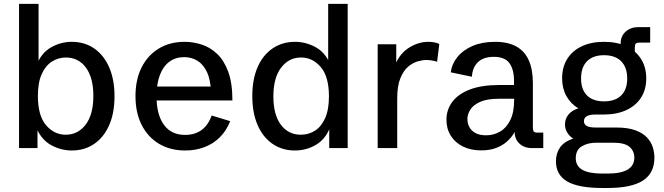

<svg xmlns="http://www.w3.org/2000/svg" viewBox="-20 -752 3372 975"><path d="M344.2 12.2Q290.5 12.2 241.2 -14.2Q191.9 -40.5 165 -101.6L170.4 -105V0H76.7V-732.4H175.8V-418.5L168 -426.3Q190.9 -483.9 239.7 -511.7Q288.6 -539.6 344.7 -539.6Q409.7 -539.6 458.5 -505.9Q507.3 -472.2 534.4 -410.2Q561.5 -348.1 561.5 -263.2Q561.5 -177.7 534.2 -116Q506.8 -54.2 458 -21Q409.2 12.2 344.2 12.2ZM313.5 -67.9Q376 -67.9 415 -119.1Q454.1 -170.4 454.1 -265.1Q454.1 -357.4 416.3 -408.7Q378.4 -460 314.5 -460Q275.9 -460 243.4 -439.2Q210.9 -418.5 191.7 -375.5Q172.4 -332.5 172.4 -265.1Q172.4 -165 213.6 -116.5Q254.9 -67.9 313.5 -67.9Z M920.4 12.2Q844.2 12.2 787.6 -21.7Q731 -55.7 699.5 -117.4Q668 -179.2 668 -263.7Q668 -348.1 699.2 -409.9Q730.5 -471.7 786.6 -505.6Q842.8 -539.6 917.5 -539.6Q960 -539.6 1002.9 -526.1Q1045.9 -512.7 1081.5 -479.5Q1117.2 -446.3 1138.7 -388.4Q1160.2 -330.6 1160.2 -241.7H731.9V-312.5H1073.2L1051.8 -283.2Q1049.3 -347.7 1030.5 -387Q1011.7 -426.3 981.7 -444.1Q951.7 -461.9 915.5 -461.9Q871.1 -461.9 839.6 -438.2Q808.1 -414.6 791.5 -370.1Q774.9 -325.7 774.9 -262.7Q774.9 -169.9 812.3 -118.4Q849.6 -66.9 919.9 -66.9Q969.7 -66.9 1003.9 -92Q1038.1 -117.2 1054.7 -165.5L1148.9 -136.7Q1129.9 -88.4 1096.7 -55.2Q1063.5 -22 1018.6 -4.9Q973.6 12.2 920.4 12.2Z M1477.5 12.2Q1413.1 12.2 1364 -21.5Q1314.9 -55.2 1288.1 -117.2Q1261.2 -179.2 1261.2 -264.2Q1261.2 -349.6 1288.3 -411.4Q1315.4 -473.1 1364.5 -506.3Q1413.6 -539.6 1478.5 -539.6Q1531.7 -539.6 1581.3 -513.2Q1630.9 -486.8 1657.2 -425.8L1646.5 -422.4V-732.4H1745.6V0H1651.9V-108.9L1654.3 -101.1Q1631.3 -43.5 1582.8 -15.6Q1534.2 12.2 1477.5 12.2ZM1507.8 -67.9Q1547.4 -67.9 1579.6 -88.4Q1611.8 -108.9 1631.1 -152.1Q1650.4 -195.3 1650.4 -262.2Q1650.4 -362.8 1608.9 -411.4Q1567.4 -460 1508.8 -460Q1446.8 -460 1407.5 -408.4Q1368.2 -356.9 1368.2 -262.2Q1368.2 -169.9 1406 -118.9Q1443.8 -67.9 1507.8 -67.9Z M1897.9 0V-527.3H1992.2V-413.6L1988.8 -427.2Q2012.7 -482.9 2059.3 -511.2Q2106 -539.6 2155.8 -539.6Q2169.9 -539.6 2184.1 -537.1Q2198.2 -534.7 2210.9 -528.8L2199.7 -438.5Q2171.9 -447.3 2144.5 -447.3Q2126 -447.3 2100.8 -440.2Q2075.7 -433.1 2052.2 -413.1Q2028.8 -393.1 2012.9 -354.2Q1997.1 -315.4 1997.1 -252.4V0Z M2423.3 11.7Q2371.1 11.7 2331.3 -7.8Q2291.5 -27.3 2269.3 -62.5Q2247.1 -97.7 2247.1 -144Q2247.1 -194.3 2276.4 -234.1Q2305.7 -273.9 2365 -297.1Q2424.3 -320.3 2514.6 -320.3H2599.1L2590.3 -310.5V-339.8Q2590.3 -399.9 2566.7 -431.6Q2543 -463.4 2487.8 -463.4Q2435.1 -463.4 2407 -436.3Q2378.9 -409.2 2376.5 -362.3L2269 -384.8Q2274.4 -427.2 2302.7 -462.4Q2331.1 -497.6 2379.6 -518.6Q2428.2 -539.6 2494.1 -539.6Q2559.6 -539.6 2602.1 -515.9Q2644.5 -492.2 2665.3 -445.6Q2686 -398.9 2686 -329.6V-105.5Q2686 -89.4 2690.7 -84Q2695.3 -78.6 2710.4 -78.6H2738.8V0H2681.6Q2642.1 0 2617.7 -22.9Q2593.3 -45.9 2593.3 -83.5V-117.2L2608.9 -114.7Q2601.6 -93.8 2587.6 -71.8Q2573.7 -49.8 2551.5 -30.8Q2529.3 -11.7 2497.6 0Q2465.8 11.7 2423.3 11.7ZM2448.2 -64.9Q2486.8 -64.9 2519.3 -83.7Q2551.8 -102.5 2571.3 -142.1Q2590.8 -181.6 2590.8 -244.1V-250.5H2514.2Q2452.6 -250.5 2417.5 -234.4Q2382.3 -218.3 2367.9 -194.6Q2353.5 -170.9 2353.5 -147.9Q2353.5 -125.5 2363.5 -106.7Q2373.5 -87.9 2394.5 -76.4Q2415.5 -64.9 2448.2 -64.9Z M3038.1 202.6Q2917.5 202.6 2860.4 169.4Q2803.2 136.2 2803.2 66.9Q2803.2 26.9 2823.7 -2.9Q2844.2 -32.7 2890.6 -48.3Q2872.1 -60.1 2860.6 -78.6Q2849.1 -97.2 2849.1 -120.1Q2849.1 -148.4 2866.7 -170.2Q2884.3 -191.9 2917 -201.7Q2877.9 -225.1 2856.2 -264.2Q2834.5 -303.2 2834.5 -354.5Q2834.5 -411.1 2860.4 -452.6Q2886.2 -494.1 2934.1 -516.8Q2981.9 -539.6 3047.4 -539.6Q3112.8 -539.6 3160.9 -516.8Q3209 -494.1 3235.4 -452.4Q3261.7 -410.6 3261.7 -353.5Q3261.7 -297.4 3235.4 -256.3Q3209 -215.3 3160.6 -192.9Q3112.3 -170.4 3045.9 -170.4H3003.4Q2945.3 -170.4 2945.3 -136.7Q2945.3 -104.5 3002 -104.5H3107.9Q3168 -104.5 3206.1 -90.6Q3244.1 -76.7 3265.4 -54Q3286.6 -31.2 3294.9 -4.4Q3303.2 22.5 3303.2 48.8Q3303.2 127 3245.1 164.8Q3187 202.6 3065.4 202.6ZM3039.1 129.4H3065.9Q3201.2 129.4 3201.2 48.3Q3201.2 15.1 3177 -6.1Q3152.8 -27.3 3093.3 -27.3H3008.3Q2964.8 -27.3 2934.3 -9Q2903.8 9.3 2903.8 51.3Q2903.8 90.8 2936.8 110.1Q2969.7 129.4 3039.1 129.4ZM3047.4 -237.3Q3104 -237.3 3134.5 -267.3Q3165 -297.4 3165 -353.5Q3165 -409.7 3134.5 -440.7Q3104 -471.7 3047.4 -471.7Q2991.2 -471.7 2960.9 -440.9Q2930.7 -410.2 2930.7 -353.5Q2930.7 -297.4 2960.9 -267.3Q2991.2 -237.3 3047.4 -237.3ZM3131.8 -478.5V-531.2Q3131.8 -568.8 3157.5 -591.6Q3183.1 -614.3 3221.7 -614.3H3281.7V-535.6H3228Q3212.9 -535.6 3208.3 -530.3Q3203.6 -524.9 3203.6 -508.8V-478.5Z"/></svg>

Font: Schibsted Grotesk Medium
Style: Regular
Weight: 500
Designer: Bakken & Baeck AS, Henrik Kongsvoll
Foundry: Schibsted ASA
Version: Version 1.100;gftools[0.9.25]